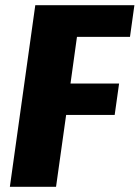

<svg xmlns="http://www.w3.org/2000/svg" viewBox="-20 -720 538 740"><path d="M239 -578 289 -667 242 -328 213 -398H439L422 -277H195L245 -349L196 0H18L116 -700H498L481 -578Z"/></svg>

Font: Pathway Extreme Condensed ExtraBold
Style: Italic
Weight: 800
Width: 3
Italic angle: -8°
Version: Version 1.001;gftools[0.9.26]